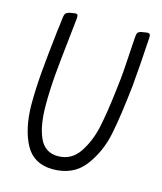

<svg xmlns="http://www.w3.org/2000/svg" viewBox="-104 -749 708 837"><g transform="rotate(15 249.5 -331.0)"><path d="M406 -569 410 -633Q411 -653 415 -659Q419 -665 431 -668Q453 -672 457 -672Q466 -672 469 -667.5Q472 -663 471 -651Q464 -530 455 -430Q440 -291 422.5 -206Q405 -121 355 -55.5Q305 10 211 10Q126 9 89 -59Q52 -127 50 -234Q50 -310 56.5 -386Q63 -462 76 -576Q79 -595 83 -633Q85 -653 90 -659Q95 -665 107 -668Q129 -672 132 -672Q141 -672 143 -667.5Q145 -663 144 -651L135 -567Q123 -461 117 -392Q111 -323 111 -253Q111 -159 136 -105Q161 -51 219 -51Q280 -51 315 -103Q350 -155 364.5 -223Q379 -291 390 -386L394 -420Q401 -473 406 -569Z"/></g></svg>

Font: Farsan
Style: Regular
Weight: 400
Version: Version 1.001g;PS 1.001;hotconv 1.0.86;makeotf.lib2.5.63406 